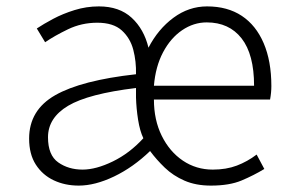

<svg xmlns="http://www.w3.org/2000/svg" viewBox="-20 -567 909 600"><path d="M226 13Q183 13 148 -3.5Q113 -20 92 -52.5Q71 -85 71 -134Q71 -223 152.5 -269.5Q234 -316 405 -335Q406 -375 396.5 -411.5Q387 -448 360.5 -472Q334 -496 284 -496Q235 -496 192.5 -475.5Q150 -455 121 -435L95 -478Q116 -492 146 -508Q176 -524 213 -535.5Q250 -547 289 -547Q353 -547 391.5 -511.5Q430 -476 444 -418Q474 -476 522 -511.5Q570 -547 627 -547Q691 -547 735.5 -517.5Q780 -488 804 -432Q828 -376 828 -298Q828 -288 827 -277.5Q826 -267 824 -256H461Q461 -192 485.5 -142.5Q510 -93 551.5 -65Q593 -37 645 -37Q687 -37 720 -49.5Q753 -62 782 -84L806 -39Q773 -19 735 -3Q697 13 639 13Q592 13 556.5 -2.5Q521 -18 495 -43Q469 -68 449 -95Q396 -44 336.5 -15.5Q277 13 226 13ZM238 -37Q280 -37 332.5 -62.5Q385 -88 428 -135Q417 -158 411.5 -193Q406 -228 405 -262V-292Q256 -274 193 -236.5Q130 -199 130 -138Q130 -82 162 -59.5Q194 -37 238 -37ZM461 -299H774Q774 -397 735 -447Q696 -497 626 -497Q585 -497 549 -472.5Q513 -448 489.5 -403.5Q466 -359 461 -299Z"/></svg>

Font: Noto Sans HK Thin Light
Style: Regular
Weight: 300
Version: Version 2.004-H2;hotconv 1.0.118;makeotfexe 2.5.65603